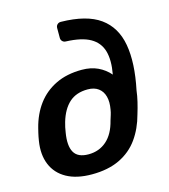

<svg xmlns="http://www.w3.org/2000/svg" viewBox="-113 -839 827 939"><g transform="rotate(-15 301.0 -370.0)"><path d="M237 10Q160 10 109.5 -18Q59 -46 38 -97Q17 -148 28 -216Q30 -227 31.5 -236Q33 -245 35.5 -254.5Q38 -264 41 -277Q58 -344 94.5 -393Q131 -442 187.5 -469.5Q244 -497 320 -497Q366 -497 401 -480.5Q436 -464 461 -435Q474 -506 460.5 -552.5Q447 -599 404 -623.5Q361 -648 282 -651Q271 -651 264 -658Q257 -665 257 -675V-725Q257 -736 264 -743Q271 -750 282 -750Q412 -748 480 -699Q548 -650 564.5 -557Q581 -464 553 -330Q550 -304 543 -274.5Q536 -245 527 -216Q509 -148 472.5 -97Q436 -46 377.5 -18Q319 10 237 10ZM246 -89Q300 -89 338 -122.5Q376 -156 392 -221Q396 -234 400 -246.5Q404 -259 406 -272Q413 -310 405.5 -338Q398 -366 377 -381.5Q356 -397 323 -397Q265 -397 229.5 -365Q194 -333 176 -272Q172 -259 169.5 -246.5Q167 -234 165 -221Q154 -156 173 -122.5Q192 -89 246 -89Z"/></g></svg>

Font: Rubik Light Medium
Style: Italic
Weight: 500
Italic angle: -12°
Version: Version 2.104